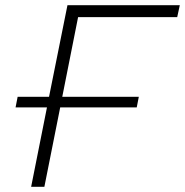

<svg xmlns="http://www.w3.org/2000/svg" viewBox="-20 -720 713 740"><path d="M40 -306 48 -347H169L240 -700H673L663 -654H281L220 -347H515L507 -306H212L151 0H100L161 -306Z"/></svg>

Font: Montserrat Light
Style: Italic
Weight: 300
Italic angle: -11.3°
Designer: Julieta Ulanovsky
Foundry: Julieta Ulanovsky
Version: Version 9.000; ttfautohint (v1.8.4.7-5d5b)